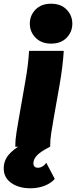

<svg xmlns="http://www.w3.org/2000/svg" viewBox="-68 -787 408 1030"><path d="M14 0Q14 -38 20 -73.5Q26 -109 31 -140L66 -340Q76 -396 81 -437.5Q86 -479 88 -514H274Q272 -477 266 -428Q260 -379 252 -334L219 -147Q212 -106 206.5 -71Q201 -36 201 0ZM206 -553Q154 -553 123 -584.5Q92 -616 92 -660Q92 -704 122.5 -735.5Q153 -767 206 -767Q259 -767 289.5 -735.5Q320 -704 320 -660Q320 -616 289.5 -584.5Q259 -553 206 -553ZM95 223Q33 223 -7.5 194.5Q-48 166 -48 117Q-48 75 -22 44Q4 13 44.5 -8Q85 -29 129 -41L201 0Q151 25 131 46Q111 67 111 90Q111 100 117 106.5Q123 113 138 113Q147 113 159.5 106Q172 99 180 86L226 173Q204 197 170 210Q136 223 95 223Z"/></svg>

Font: Livvic Black
Style: Italic
Weight: 900
Italic angle: -10°
Designer: Jacques Le Bailly, Baron von Fonthausen
Version: Version 1.001; ttfautohint (v1.8.2)